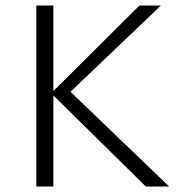

<svg xmlns="http://www.w3.org/2000/svg" viewBox="-20 -678 648 698"><path d="M510 0 166 -339 487 -658H565L217 -326L222 -358L595 0ZM112 0V-658H174V0Z"/></svg>

Font: Ysabeau Office Light
Style: Regular
Weight: 300
Designer: Christian Thalmann (Catharsis Fonts)
Version: Version 2.001;gftools[0.9.30]; featfreeze: tnum,lnum,ss02